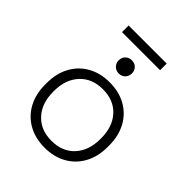

<svg xmlns="http://www.w3.org/2000/svg" viewBox="-225 -927 1069 1069"><g transform="rotate(45 310.0 -392.0)"><path d="M310 14Q236 14 180.5 -17.5Q125 -49 94.5 -105.5Q64 -162 64 -237V-249Q64 -324 94.5 -380.5Q125 -437 180.5 -468.5Q236 -500 310 -500Q384 -500 439.5 -468.5Q495 -437 525.5 -380.5Q556 -324 556 -249V-237Q556 -162 525.5 -105.5Q495 -49 439.5 -17.5Q384 14 310 14ZM310 -40Q396 -40 446 -94.5Q496 -149 496 -239V-247Q496 -337 446 -391.5Q396 -446 310 -446Q225 -446 174.5 -391.5Q124 -337 124 -247V-239Q124 -149 174.5 -94.5Q225 -40 310 -40ZM310 -570Q288 -570 273 -585Q258 -600 258 -622Q258 -645 273 -659.5Q288 -674 310 -674Q333 -674 347.5 -659.5Q362 -645 362 -622Q362 -600 347.5 -585Q333 -570 310 -570ZM160 -746V-798H460V-746Z"/></g></svg>

Font: Space Grotesk Light Light
Style: Regular
Weight: 300
Version: Version 2.000